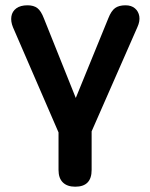

<svg xmlns="http://www.w3.org/2000/svg" viewBox="-20 -517 566 725"><path d="M264 188Q234 188 217.5 172Q201 156 201 125V-17L29 -414Q20 -436 23 -455Q26 -474 41.5 -485.5Q57 -497 84 -497Q107 -497 121 -486.5Q135 -476 146 -447L281 -110H251L389 -448Q400 -476 414.5 -486.5Q429 -497 454 -497Q476 -497 489.5 -485.5Q503 -474 506 -455.5Q509 -437 499 -415L326 -21V125Q326 188 264 188Z"/></svg>

Font: Nunito
Style: Bold
Weight: 700
Designer: Vernon Adams
Foundry: Vernon Adams
Version: Version 3.602